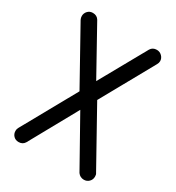

<svg xmlns="http://www.w3.org/2000/svg" viewBox="-186 -660 921 1006"><g transform="rotate(30 275.0 -156.5)"><path d="M80 234Q61 234 49 221.5Q37 209 37 191Q37 179 42 171L224 -156L42 -483Q37 -493 37 -504Q37 -521 49 -534Q61 -547 80 -547Q105 -547 117 -527L273 -246L430 -527Q442 -547 467 -547Q485 -547 498 -534Q511 -521 511 -504Q511 -493 505 -483L327 -163L513 171Q516 175 517 180Q518 185 518 191Q518 209 505.5 221.5Q493 234 475 234Q452 234 438 215L276 -74L116 215Q104 234 80 234Z"/></g></svg>

Font: Comfortaa Medium
Style: Regular
Weight: 500
Designer: Johan Aakerlund
Foundry: Johan Aakerlund
Version: Version 3.104; ttfautohint (v1.8.1.43-b0c9)